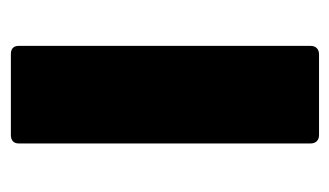

<svg xmlns="http://www.w3.org/2000/svg" viewBox="-150 -472 621 362"><g transform="rotate(-90 161.0 -290.5)"><path d="M240 0C250 0 256 -6 256 -16V-566C256 -576 251 -581 240 -581H88C78 -581 72 -576 72 -566V-16C72 -6 78 0 88 0Z"/></g></svg>

Font: LINE Seed Sans TH ExtraBold
Style: Regular
Weight: 800
Designer: Dalton Maag Ltd | Thai characters by Cadson Demak Co.,Ltd.
Foundry: Dalton Maag Ltd
Version: Version 1.003